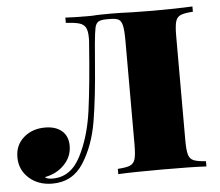

<svg xmlns="http://www.w3.org/2000/svg" viewBox="-60 -661 834 727"><g transform="rotate(-5 356.5 -297.0)"><path d="M697 -588Q665 -586 650.5 -580Q636 -574 631 -557Q626 -540 626 -502V-106Q626 -68 631 -51Q636 -34 650.5 -28Q665 -22 697 -20V0Q642 -3 531 -3Q416 -3 362 0V-20Q394 -22 408.5 -28Q423 -34 428 -51Q433 -68 433 -106V-502Q433 -540 429 -558Q425 -576 415 -582Q405 -588 382 -588H369Q347 -588 337.5 -582Q328 -576 324.5 -560Q321 -544 317 -502L311 -430Q301 -297 286 -207Q271 -117 229.5 -51.5Q188 14 111 14Q57 14 22 -17.5Q-13 -49 -13 -97Q-13 -143 19.5 -171.5Q52 -200 101 -200Q141 -200 164.5 -180Q188 -160 188 -123Q188 -82 158.5 -51.5Q129 -21 84 -13Q92 -5 113 -5Q182 -5 219.5 -77.5Q257 -150 270.5 -249Q284 -348 295 -502Q296 -510 296 -524Q296 -550 289 -563Q282 -576 265 -581Q248 -586 214 -588V-608Q239 -606 307 -606Q323 -606 329 -607Q335 -607 346.5 -607.5Q358 -608 386 -608Q421 -608 467 -606L544 -605Q638 -605 697 -608Z"/></g></svg>

Font: Playfair Display SC Black
Style: Regular
Weight: 900
Designer: Claus Eggers Sørensen
Foundry: Claus Eggers Sørensen
Version: Version 1.200; ttfautohint (v1.6)